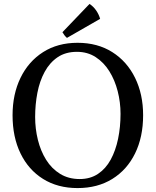

<svg xmlns="http://www.w3.org/2000/svg" viewBox="-20 -938 793 978"><path d="M44 -351Q44 -458 84.5 -541.5Q125 -625 199.5 -672.5Q274 -720 375 -720Q477 -720 552 -672.5Q627 -625 668 -541.5Q709 -458 709 -351Q709 -240 668 -156.5Q627 -73 552 -26.5Q477 20 375 20Q274 20 199.5 -26.5Q125 -73 84.5 -156.5Q44 -240 44 -351ZM594 -358Q594 -417 579.5 -473.5Q565 -530 537 -575Q509 -620 467.5 -647Q426 -674 372 -674Q314 -674 273.5 -646.5Q233 -619 207.5 -572Q182 -525 170.5 -465.5Q159 -406 159 -342Q159 -282 173 -225.5Q187 -169 215 -124Q243 -79 286 -52.5Q329 -26 386 -26Q440 -26 479.5 -52.5Q519 -79 544 -125Q569 -171 581.5 -231Q594 -291 594 -358ZM321 -745Q312 -753 307.5 -759.5Q303 -766 298 -774L436 -918Q456 -905 470 -884.5Q484 -864 490 -842Z"/></svg>

Font: Alike
Style: Regular
Weight: 400
Designer: Sveta Sebyakina
Foundry: Cyreal (www.cyreal.org)
Version: Version 1.301; ttfautohint (v1.8.4.7-5d5b)